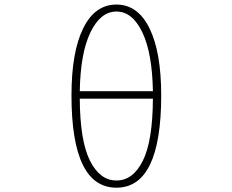

<svg xmlns="http://www.w3.org/2000/svg" viewBox="-20 -827 1040 859"><path d="M664.1 -385.7H336.9Q337.9 -197.3 382.3 -108.4Q426.8 -19.5 501 -19.5Q575.2 -19.5 619.1 -107.9Q663.1 -196.3 664.1 -385.7ZM336.9 -418.9H664.1Q661.1 -589.8 616.7 -682.6Q572.3 -775.4 501 -775.4Q429.7 -775.4 384.8 -682.6Q339.8 -589.8 336.9 -418.9ZM501 -806.6Q596.7 -806.6 648.9 -700.2Q701.2 -593.8 701.2 -400.4Q701.2 12.7 501 12.7Q299.8 12.7 299.8 -400.4Q299.8 -593.8 352.1 -700.2Q404.3 -806.6 501 -806.6Z"/></svg>

Font: GenEi Gothic M ExtraLight
Style: Regular
Weight: 200
Designer: o_tamon (Modified); [Source Han Sans]
Ryoko NISHIZUKA  (kana & ideographs); Paul D. Hunt (Latin, Greek & Cyrillic); Wenl
Version: Version 1.1a;Original Version 1.004